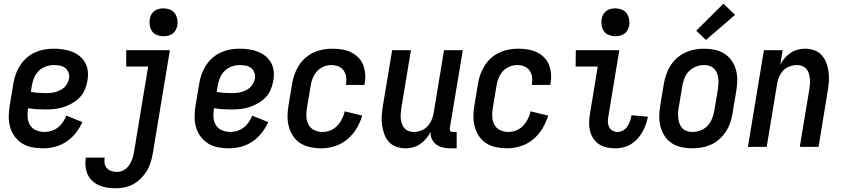

<svg xmlns="http://www.w3.org/2000/svg" viewBox="-20 -790 4540 1033"><path d="M212 8Q182 8 153 2.5Q124 -3 100.5 -17.5Q77 -32 60 -54.5Q43 -77 35 -104.5Q27 -132 27 -161.5Q27 -191 32 -221L52 -341Q56 -366 65 -391Q74 -416 88.5 -438.5Q103 -461 123.5 -479Q144 -497 168.5 -508Q193 -519 218 -523.5Q243 -528 268 -528Q294 -528 319 -524.5Q344 -521 367 -512Q390 -503 408.5 -488Q427 -473 438.5 -452Q450 -431 452.5 -405.5Q455 -380 450 -354Q446 -330 436 -306.5Q426 -283 407.5 -264.5Q389 -246 366.5 -233.5Q344 -221 320.5 -213.5Q297 -206 272.5 -203.5Q248 -201 224 -201Q201 -201 177.5 -202.5Q154 -204 131 -208V-207Q127 -183 128.5 -159.5Q130 -136 141.5 -117Q153 -98 174.5 -89Q196 -80 220 -80Q238 -80 257 -86Q276 -92 291.5 -104Q307 -116 318.5 -133Q330 -150 337 -168L423 -133Q410 -103 388 -75Q366 -47 337.5 -28Q309 -9 276.5 -0.5Q244 8 212 8ZM225 -289Q238 -289 251 -290Q264 -291 277 -294.5Q290 -298 302.5 -304Q315 -310 325.5 -319.5Q336 -329 342.5 -342Q349 -355 352 -368Q354 -384 348.5 -399.5Q343 -415 330.5 -424.5Q318 -434 302 -437Q286 -440 269 -440Q247 -440 225.5 -432Q204 -424 187.5 -407.5Q171 -391 162.5 -369.5Q154 -348 151 -327L146 -296Q165 -292 185 -290.5Q205 -289 225 -289Z M603 223Q579 223 556.5 219.5Q534 216 514 207.5Q494 199 478 184.5Q462 170 452.5 150.5Q443 131 440.5 108Q438 85 441 62L442 58H543V60Q540 76 543 90.5Q546 105 556 115.5Q566 126 580 130.5Q594 135 609 135Q622 135 635 130.5Q648 126 658.5 117Q669 108 676.5 96Q684 84 689 72Q694 60 697 47.5Q700 35 702 22L777 -432H659V-520H894L802 36Q798 60 790.5 84Q783 108 770 129.5Q757 151 738 170Q719 189 697 201Q675 213 650.5 218Q626 223 603 223ZM859 -595Q842 -595 825 -601.5Q808 -608 798.5 -621.5Q789 -635 786 -652.5Q783 -670 786 -688Q788 -701 794.5 -712.5Q801 -724 811.5 -731.5Q822 -739 834.5 -742Q847 -745 860 -745Q877 -745 894 -738.5Q911 -732 920.5 -718.5Q930 -705 933.5 -687.5Q937 -670 934 -652Q931 -639 925 -627.5Q919 -616 908 -608.5Q897 -601 884.5 -598Q872 -595 859 -595Z M1212 8Q1182 8 1153 2.5Q1124 -3 1100.5 -17.5Q1077 -32 1060 -54.5Q1043 -77 1035 -104.5Q1027 -132 1027 -161.5Q1027 -191 1032 -221L1052 -341Q1056 -366 1065 -391Q1074 -416 1088.5 -438.5Q1103 -461 1123.5 -479Q1144 -497 1168.5 -508Q1193 -519 1218 -523.5Q1243 -528 1268 -528Q1294 -528 1319 -524.5Q1344 -521 1367 -512Q1390 -503 1408.5 -488Q1427 -473 1438.5 -452Q1450 -431 1452.5 -405.5Q1455 -380 1450 -354Q1446 -330 1436 -306.5Q1426 -283 1407.5 -264.5Q1389 -246 1366.5 -233.5Q1344 -221 1320.5 -213.5Q1297 -206 1272.5 -203.5Q1248 -201 1224 -201Q1201 -201 1177.5 -202.5Q1154 -204 1131 -208V-207Q1127 -183 1128.5 -159.5Q1130 -136 1141.5 -117Q1153 -98 1174.5 -89Q1196 -80 1220 -80Q1238 -80 1257 -86Q1276 -92 1291.5 -104Q1307 -116 1318.5 -133Q1330 -150 1337 -168L1423 -133Q1410 -103 1388 -75Q1366 -47 1337.5 -28Q1309 -9 1276.5 -0.5Q1244 8 1212 8ZM1225 -289Q1238 -289 1251 -290Q1264 -291 1277 -294.5Q1290 -298 1302.5 -304Q1315 -310 1325.5 -319.5Q1336 -329 1342.5 -342Q1349 -355 1352 -368Q1354 -384 1348.5 -399.5Q1343 -415 1330.5 -424.5Q1318 -434 1302 -437Q1286 -440 1269 -440Q1247 -440 1225.5 -432Q1204 -424 1187.5 -407.5Q1171 -391 1162.5 -369.5Q1154 -348 1151 -327L1146 -296Q1165 -292 1185 -290.5Q1205 -289 1225 -289Z M1708 8Q1678 8 1649.5 2Q1621 -4 1597.5 -18.5Q1574 -33 1558.5 -55.5Q1543 -78 1535 -105.5Q1527 -133 1527 -162.5Q1527 -192 1532 -221L1552 -341Q1556 -366 1565 -391Q1574 -416 1588.5 -438.5Q1603 -461 1623.5 -479Q1644 -497 1668.5 -508Q1693 -519 1718 -523.5Q1743 -528 1768 -528Q1794 -528 1819.5 -524Q1845 -520 1867 -509.5Q1889 -499 1906.5 -482Q1924 -465 1933 -442.5Q1942 -420 1944.5 -394.5Q1947 -369 1942 -343L1941 -333H1841L1842 -339Q1845 -359 1842 -378Q1839 -397 1828 -412Q1817 -427 1799 -433.5Q1781 -440 1762 -440Q1741 -440 1720 -431Q1699 -422 1684.5 -405.5Q1670 -389 1662 -368.5Q1654 -348 1651 -327L1631 -207Q1627 -184 1628.5 -160.5Q1630 -137 1640.5 -118Q1651 -99 1671.5 -89.5Q1692 -80 1716 -80Q1737 -80 1758 -88.5Q1779 -97 1794.5 -113.5Q1810 -130 1820 -150Q1830 -170 1835 -191L1929 -168Q1919 -133 1898.5 -99Q1878 -65 1848 -40Q1818 -15 1781 -3.5Q1744 8 1708 8Z M2163 8Q2136 8 2112 -0.5Q2088 -9 2072 -27Q2056 -45 2047.5 -68.5Q2039 -92 2035.5 -117.5Q2032 -143 2034 -169Q2036 -195 2040 -221L2090 -520H2191L2139 -207Q2137 -193 2136 -178.5Q2135 -164 2136.5 -150Q2138 -136 2142.5 -123Q2147 -110 2156 -100Q2165 -90 2178 -85Q2191 -80 2206 -80Q2225 -80 2244.5 -87Q2264 -94 2278.5 -109Q2293 -124 2301.5 -143Q2310 -162 2313 -181L2369 -520H2470L2400 -100Q2400 -96 2400 -92Q2400 -88 2402.5 -85Q2405 -82 2409 -81Q2413 -80 2418 -80H2437V8H2403Q2382 8 2362.5 3.5Q2343 -1 2328 -12Q2313 -23 2304 -41Q2295 -59 2297 -80Q2287 -61 2273 -44.5Q2259 -28 2241 -15.5Q2223 -3 2203 2.5Q2183 8 2163 8Z M2708 8Q2678 8 2649.5 2Q2621 -4 2597.5 -18.5Q2574 -33 2558.5 -55.5Q2543 -78 2535 -105.5Q2527 -133 2527 -162.5Q2527 -192 2532 -221L2552 -341Q2556 -366 2565 -391Q2574 -416 2588.5 -438.5Q2603 -461 2623.5 -479Q2644 -497 2668.5 -508Q2693 -519 2718 -523.5Q2743 -528 2768 -528Q2794 -528 2819.5 -524Q2845 -520 2867 -509.5Q2889 -499 2906.5 -482Q2924 -465 2933 -442.5Q2942 -420 2944.5 -394.5Q2947 -369 2942 -343L2941 -333H2841L2842 -339Q2845 -359 2842 -378Q2839 -397 2828 -412Q2817 -427 2799 -433.5Q2781 -440 2762 -440Q2741 -440 2720 -431Q2699 -422 2684.5 -405.5Q2670 -389 2662 -368.5Q2654 -348 2651 -327L2631 -207Q2627 -184 2628.5 -160.5Q2630 -137 2640.5 -118Q2651 -99 2671.5 -89.5Q2692 -80 2716 -80Q2737 -80 2758 -88.5Q2779 -97 2794.5 -113.5Q2810 -130 2820 -150Q2830 -170 2835 -191L2929 -168Q2919 -133 2898.5 -99Q2878 -65 2848 -40Q2818 -15 2781 -3.5Q2744 8 2708 8Z M3290 8Q3266 8 3243.5 3Q3221 -2 3203 -14Q3185 -26 3172.5 -44.5Q3160 -63 3154.5 -84.5Q3149 -106 3149.5 -130Q3150 -154 3154 -177L3196 -432H3077L3078 -520H3312L3253 -163Q3250 -148 3250.5 -133.5Q3251 -119 3257 -106.5Q3263 -94 3275.5 -87Q3288 -80 3302 -80Q3318 -80 3332.5 -88.5Q3347 -97 3356 -110.5Q3365 -124 3370 -139Q3375 -154 3378 -170L3466 -162Q3462 -141 3454.5 -120Q3447 -99 3436 -79.5Q3425 -60 3409.5 -43Q3394 -26 3374.5 -14Q3355 -2 3333 3Q3311 8 3290 8ZM3290 -595Q3273 -595 3256 -601.5Q3239 -608 3229.5 -621.5Q3220 -635 3217 -652.5Q3214 -670 3217 -688Q3219 -701 3225.5 -712.5Q3232 -724 3242.5 -731.5Q3253 -739 3265.5 -742Q3278 -745 3291 -745Q3308 -745 3325 -738.5Q3342 -732 3351.5 -718.5Q3361 -705 3364.5 -687.5Q3368 -670 3365 -652Q3362 -639 3356 -627.5Q3350 -616 3339 -608.5Q3328 -601 3315.5 -598Q3303 -595 3290 -595Z M3705 8Q3675 8 3647 2Q3619 -4 3596 -18.5Q3573 -33 3557.5 -56Q3542 -79 3534.5 -106Q3527 -133 3527 -162.5Q3527 -192 3532 -221L3552 -341Q3556 -366 3565 -391Q3574 -416 3588.5 -438.5Q3603 -461 3623.5 -479Q3644 -497 3668.5 -508Q3693 -519 3718 -523.5Q3743 -528 3768 -528Q3798 -528 3826 -522Q3854 -516 3877 -501.5Q3900 -487 3916 -464Q3932 -441 3939.5 -414Q3947 -387 3946.5 -357.5Q3946 -328 3941 -299L3921 -179Q3917 -154 3908.5 -129Q3900 -104 3885 -81.5Q3870 -59 3850 -41Q3830 -23 3805.5 -12Q3781 -1 3755.5 3.5Q3730 8 3705 8ZM3705 -80Q3727 -80 3748.5 -88Q3770 -96 3786 -112.5Q3802 -129 3810.5 -150.5Q3819 -172 3823 -193L3843 -313Q3845 -328 3845.5 -343Q3846 -358 3844 -372Q3842 -386 3836.5 -399Q3831 -412 3821 -421.5Q3811 -431 3797.5 -435.5Q3784 -440 3769 -440Q3747 -440 3725.5 -432Q3704 -424 3687.5 -407.5Q3671 -391 3662.5 -369.5Q3654 -348 3651 -327L3631 -207Q3628 -192 3628 -177Q3628 -162 3630 -148Q3632 -134 3637.5 -121Q3643 -108 3652.5 -98.5Q3662 -89 3676 -84.5Q3690 -80 3705 -80ZM3778 -575 3726 -625 3872 -770 3935 -710Z M4004 0 4090 -520H4191L4178 -443Q4188 -461 4202 -477.5Q4216 -494 4233.5 -505.5Q4251 -517 4271 -522.5Q4291 -528 4310 -528Q4337 -528 4361 -519.5Q4385 -511 4401 -493Q4417 -475 4426 -451.5Q4435 -428 4438 -402.5Q4441 -377 4439.5 -351Q4438 -325 4433 -299L4384 0H4283L4335 -313Q4337 -327 4338 -341.5Q4339 -356 4337 -370Q4335 -384 4331 -397Q4327 -410 4318 -420Q4309 -430 4296 -435Q4283 -440 4268 -440Q4249 -440 4229 -433Q4209 -426 4194.5 -411Q4180 -396 4172 -377Q4164 -358 4161 -339L4105 0Z"/></svg>

Font: Iosevka Semibold
Style: Italic
Weight: 600
Italic angle: -9°
Monospace: yes
Designer: Belleve Invis
Foundry: Belleve Invis
Version: Version 32.5.0; ttfautohint (v1.8.4)